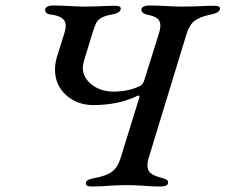

<svg xmlns="http://www.w3.org/2000/svg" viewBox="-20 -674 820 698"><path d="M292 -7Q292 -15 300 -19.5Q308 -24 325 -27Q365 -34 386.5 -49.5Q408 -65 418 -98L484 -311Q488 -322 486.5 -325Q485 -328 481 -326Q410 -292 320 -292Q260 -292 220 -328.5Q180 -365 180 -421Q180 -442 186 -464L213 -550Q219 -568 219 -580Q219 -598 205.5 -608Q192 -618 164 -621Q144 -624 144 -638Q144 -646 152 -650Q160 -654 172 -654Q199 -654 235 -652Q269 -650 286 -650L336 -651Q372 -653 399 -653Q419 -653 419 -643Q419 -627 385 -621Q359 -616 346.5 -608Q334 -600 328.5 -588Q323 -576 315 -550L285 -452Q281 -436 281 -429Q281 -392 313.5 -366.5Q346 -341 393 -341Q448 -341 490 -362Q500 -367 505 -384L557 -550Q563 -568 563 -581Q563 -598 551.5 -607Q540 -616 514 -621Q494 -626 494 -639Q494 -646 502 -650Q510 -654 522 -654Q548 -654 586 -652Q622 -650 641 -650L695 -651Q733 -653 759 -653Q770 -653 775 -650.5Q780 -648 780 -641Q777 -627 746 -621Q706 -613 687 -598Q668 -583 658 -550L520 -98Q516 -85 516 -73Q516 -54 528.5 -44Q541 -34 569 -27Q581 -24 586 -20.5Q591 -17 591 -10Q591 4 563 4Q528 4 498 1Q462 -1 442 -1Q420 -1 380 1Q349 4 313 4Q292 4 292 -7Z"/></svg>

Font: EB Garamond Medium
Style: Italic
Weight: 500
Italic angle: -17.2°
Designer: Georg Duffner and Octavio Pardo
Foundry: Georg Duffner
Version: Version 1.000